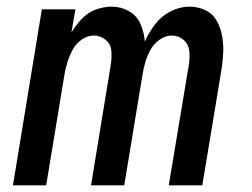

<svg xmlns="http://www.w3.org/2000/svg" viewBox="-20 -558 760 578"><path d="M19 0H119L174 -333Q177 -352 183 -371Q189 -390 198.5 -408Q208 -426 225.5 -438.5Q243 -451 262 -451Q282 -451 297.5 -438.5Q313 -426 315 -406.5Q317 -387 314 -366L254 0H354L409 -333Q412 -352 417.5 -371Q423 -390 433 -408Q443 -426 460.5 -438.5Q478 -451 497 -451Q517 -451 532 -438.5Q547 -426 549.5 -406.5Q552 -387 549 -366L488 0H589L647 -350Q651 -375 652 -400.5Q653 -426 648.5 -450.5Q644 -475 632 -496Q620 -517 598 -527.5Q576 -538 550 -538Q522 -538 494 -524Q466 -510 447 -485Q428 -460 416 -433Q414 -460 403 -485.5Q392 -511 368 -524.5Q344 -538 316 -538Q292 -538 268 -529Q244 -520 226 -501Q208 -482 195 -460L207 -530H106Z"/></svg>

Font: Iosevka Sparkle Medium Oblique
Style: Regular
Weight: 500
Italic angle: -9°
Designer: Belleve Invis
Foundry: Belleve Invis
Version: Version 4.5.0; ttfautohint (v1.8.3)